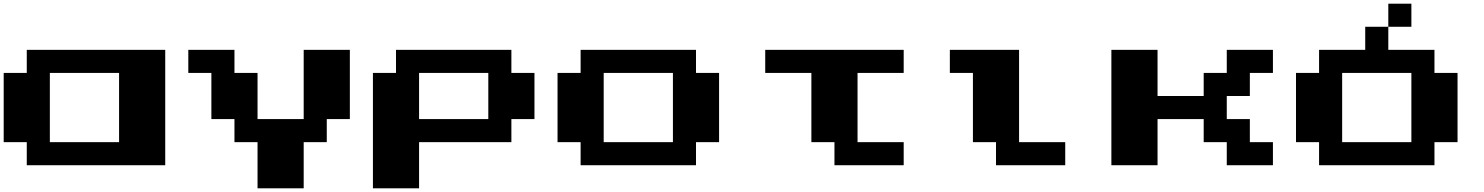

<svg xmlns="http://www.w3.org/2000/svg" viewBox="-20 -1020 8040 1040"><path d="M125 -687.5V-750H500H875V-437.5V-125H500H125V-187.5V-250H62.5H0V-437.5V-625H62.5H125ZM625 -437.5V-625H437.5H250V-437.5V-250H437.5H625Z M1000 -687.5V-750H1125H1250V-687.5V-625H1312.5H1375V-500V-375H1500H1625V-562.5V-750H1750H1875V-562.5V-375H1812.5H1750V-312.5V-250H1687.5H1625V-125V0H1500H1375V-125V-250H1312.5H1250V-312.5V-375H1187.5H1125V-500V-625H1062.5H1000Z M2125 -687.5V-750H2437.5H2750V-687.5V-625H2812.5H2875V-500V-375H2812.5H2750V-312.5V-250H2500H2250V-125V0H2125H2000V-312.5V-625H2062.5H2125ZM2625 -500V-625H2437.5H2250V-500V-375H2437.5H2625Z M3125 -687.5V-750H3437.5H3750V-687.5V-625H3812.5H3875V-437.5V-250H3812.5H3750V-187.5V-125H3437.5H3125V-187.5V-250H3062.5H3000V-437.5V-625H3062.5H3125ZM3625 -437.5V-625H3437.5H3250V-437.5V-250H3437.5H3625Z M4125 -687.5V-750H4500H4875V-687.5V-625H4750H4625V-437.5V-250H4750H4875V-187.5V-125H4687.5H4500V-187.5V-250H4437.5H4375V-437.5V-625H4250H4125Z M5125 -687.5V-750H5312.5H5500V-500V-250H5625H5750V-187.5V-125H5562.5H5375V-187.5V-250H5312.5H5250V-437.5V-625H5187.5H5125Z M6000 -437.5V-750H6125H6250V-625V-500H6375H6500V-562.5V-625H6562.5H6625V-687.5V-750H6750H6875V-687.5V-625H6812.5H6750V-562.5V-500H6687.5H6625V-437.5V-375H6687.5H6750V-312.5V-250H6812.5H6875V-187.5V-125H6750H6625V-187.5V-250H6562.5H6500V-312.5V-375H6375H6250V-250V-125H6125H6000Z M7500 -937.5V-1000H7562.5H7625V-937.5V-875H7562.5H7500V-812.5V-750H7625H7750V-687.5V-625H7812.5H7875V-437.5V-250H7812.5H7750V-187.5V-125H7437.5H7125V-187.5V-250H7062.5H7000V-437.5V-625H7062.5H7125V-687.5V-750H7250H7375V-812.5V-875H7437.5H7500ZM7625 -437.5V-625H7437.5H7250V-437.5V-250H7437.5H7625Z"/></svg>

Font: Press Start 2P
Style: Regular
Weight: 500
Monospace: yes
Version: Version 2.14